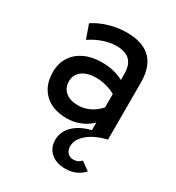

<svg xmlns="http://www.w3.org/2000/svg" viewBox="-182 -633 900 983"><g transform="rotate(30 268.0 -142.0)"><path d="M353 239Q299.5 239 267.5 210.8Q235.5 182.5 235.5 136Q235.5 87.5 272 51.5Q308.5 15.5 373.5 -0.5V-45Q345 -17.5 308 -2.8Q271 12 230.5 12Q147 12 99.2 -33.8Q51.5 -79.5 51.5 -158.5Q51.5 -209.5 75.5 -247.5Q99.5 -285.5 143.2 -306.2Q187 -327 246 -327Q282 -327 314.2 -319.5Q346.5 -312 373.5 -297V-331.5Q373.5 -385.5 347.5 -411.2Q321.5 -437 268 -437Q231 -437 191.8 -423.5Q152.5 -410 116 -385.5L87 -467Q126.5 -493.5 177.5 -508.2Q228.5 -523 279.5 -523Q374.5 -523 421.8 -476Q469 -429 469 -335.5V0Q399.5 17 358.8 51Q318 85 318 126.5Q318 149.5 331.2 163.8Q344.5 178 365.5 178Q394 178 411.5 157.5L461 193Q419.5 239 353 239ZM248.5 -74.5Q283 -74.5 316 -90.5Q349 -106.5 373.5 -135V-214Q349.5 -228 319.2 -236Q289 -244 260.5 -244Q207.5 -244 177 -221.2Q146.5 -198.5 146.5 -159Q146.5 -119.5 173.5 -97Q200.5 -74.5 248.5 -74.5Z"/></g></svg>

Font: Overpass Medium
Style: Regular
Weight: 500
Designer: Delve Withrington, Dave Bailey, Thomas Jockin
Foundry: Delve Fonts LLC
Version: Version 4.000